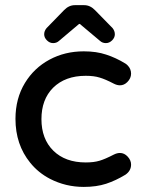

<svg xmlns="http://www.w3.org/2000/svg" viewBox="-20 -715 561 751"><path d="M98.1 -78.6Q40.5 -149.4 40.5 -250Q40.5 -329.6 77.6 -390.6Q113.3 -449.2 173.6 -481.7Q233.9 -514.2 307.6 -514.2Q357.4 -514.2 395 -501.5Q433.1 -489.3 470.7 -466.3Q474.6 -463.9 479 -459.5Q492.7 -445.8 492.7 -426.8Q492.7 -408.7 478 -394Q465.3 -381.3 449.2 -381.3Q438 -381.3 425.3 -387.7Q391.6 -405.3 369.6 -411.6Q347.7 -418.5 315.4 -418.5Q234.9 -418.5 187.5 -371.6Q142.1 -325.7 142.1 -249Q142.1 -171.4 188.7 -125.5Q235.4 -79.6 315.4 -79.6Q347.7 -79.6 369.6 -86.4Q390.1 -92.3 425.3 -110.4Q438 -116.7 449.2 -116.7Q466.3 -116.7 479.5 -102.3Q492.7 -87.9 492.7 -71.3Q492.7 -46.9 470.7 -31.7Q433.1 -8.8 395.3 3.7Q357.4 16.1 307.6 16.1Q236.8 16.1 175.3 -15.6Q129.4 -39.6 98.1 -78.6ZM162.1 -605Q230 -675.3 230.5 -675.3Q249.5 -694.8 272.5 -694.8H309.6Q332.5 -694.8 351.6 -675.3L420.4 -605Q429.2 -593.8 429.2 -580.8Q429.2 -567.9 418.5 -557.1Q407.7 -546.4 394.3 -546.4Q380.9 -546.4 371.6 -554.7L294.9 -619.1Q294.4 -620.1 293.9 -620.6L291 -621.6Q289.6 -621.6 286.6 -619.1L210.4 -554.7Q201.2 -546.4 187.7 -546.4Q174.3 -546.4 163.6 -557.1Q152.8 -567.9 152.8 -580.8Q152.8 -593.8 162.1 -605Z"/></svg>

Font: YuPearl-Medium
Style: Medium
Weight: 500
Designer: Max Yao
Foundry: Max-Everyday
Version: Version 1.011; ttfautohint (v1.8.3)